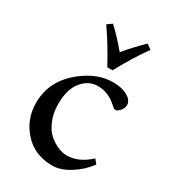

<svg xmlns="http://www.w3.org/2000/svg" viewBox="-171 -765 766 864"><g transform="rotate(30 211.5 -333.0)"><path d="M338 -678 363 -660Q314 -593 261 -495H234Q181 -592 133 -660L158 -678Q202 -637 248 -582Q299 -642 338 -678ZM392 -113 410 -91Q375 -45 329 -17Q283 12 240 12Q148 12 92 -50Q36 -112 36 -197Q36 -314 137 -392Q212 -450 290 -450H291Q348 -450 380 -424Q396 -410 396 -392Q396 -376 384 -362Q371 -347 361 -347Q353 -347 342 -358Q296 -401 241 -401Q192 -401 159 -360Q125 -319 125 -243Q125 -195 141 -158Q156 -120 180 -100Q203 -80 228 -70Q252 -60 274 -60Q335 -60 392 -113Z"/></g></svg>

Font: Shafarik
Style: Regular
Weight: 400
Version: Version 1.001; ttfautohint (v1.8.4.7-5d5b)